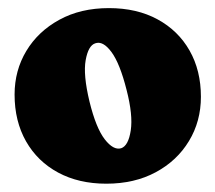

<svg xmlns="http://www.w3.org/2000/svg" viewBox="-20 -730 532 474"><path d="M249 -710Q318 -710 369 -682.2Q420 -654.5 448 -605.2Q476 -556 476 -491Q476 -430.5 446.5 -381.8Q417 -333 364.5 -304.8Q312 -276.5 242.5 -276.5Q174.5 -276.5 123.5 -304Q72.5 -331.5 44.2 -381.2Q16 -431 16 -496.5Q16 -556 45 -604.2Q74 -652.5 126.5 -681.2Q179 -710 249 -710ZM279 -364Q297 -370 302.8 -408Q308.5 -446 292.5 -508Q276 -573.5 255 -601.8Q234 -630 215 -623Q198 -617.5 191.5 -581.5Q185 -545.5 201 -479Q217 -414 238.5 -386.2Q260 -358.5 279 -364Z"/></svg>

Font: Fraunces 144pt SuperSoft Black
Style: Regular
Weight: 900
Version: Version 1.000;[b76b70a41]